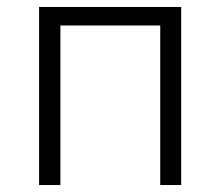

<svg xmlns="http://www.w3.org/2000/svg" viewBox="-20 -530 632 550"><path d="M92 0V-510H499V0H439V-457H153V0Z"/></svg>

Font: Saira Light
Style: Regular
Weight: 300
Designer: Hector Gatti with collaboration of the Omnibus-Type team
Foundry: Omnibus-Type
Version: Version 1.100; ttfautohint (v1.8.3)